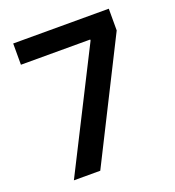

<svg xmlns="http://www.w3.org/2000/svg" viewBox="-132 -831 852 935"><g transform="rotate(-20 293.5 -363.5)"><path d="M91.3 0 400.6 -612.2V-617.2H41.5V-727.3H536.9V-614.7L228 0Z"/></g></svg>

Font: Inter Zeller Semi Bold
Style: Regular
Weight: 600
Designer: Rasmus Andersson; Joe Bland
Foundry: zeller
Version: Version 3.015;git-dec3a8cb1